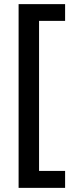

<svg xmlns="http://www.w3.org/2000/svg" viewBox="-20 -745 359 929"><path d="M295 82V164H70V-725H295V-644H169V82Z"/></svg>

Font: Noto Sans Thai Looped UI Condensed Medium
Style: Regular
Weight: 500
Width: 3
Designer: Cadson Demak Team
Foundry: Cadson Demak Co., Ltd.
Version: Version 1.000